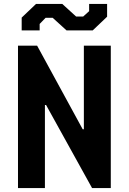

<svg xmlns="http://www.w3.org/2000/svg" viewBox="-20 -964 660 984"><path d="M72.2 -730H170.2L403.8 -301.6H409.8V-730.1H547.8V-0.1H451.9L216.2 -425.8H210.2V0H72.2ZM370.2 -879.2H406.2L436.8 -906.8V-944H528.9V-878.4L455.2 -808.2H321L249.8 -872.9H213.8L183.2 -841.2V-808.2H91.1V-873.8L164.8 -944H299Z"/></svg>

Font: Monaspace Krypton Var
Style: Regular
Weight: 400
Designer: Riley Cran and the Lettermatic Team
Version: Version 1.101 (Monaspace Krypton Var)